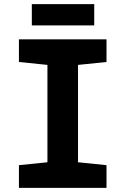

<svg xmlns="http://www.w3.org/2000/svg" viewBox="-20 -903 603 923"><path d="M133 -781H433V-883H133ZM71 0H492V-109L355 -123V-591L492 -605V-714H71V-605L208 -591V-123L71 -109Z"/></svg>

Font: Noto Sans Mono SemiCondensed ExtraBold
Style: Regular
Weight: 800
Width: 4
Designer: Monotype Design Team
Foundry: Monotype Imaging Inc.
Version: Version 2.014